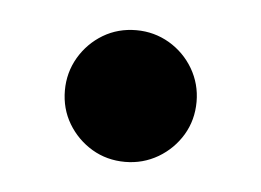

<svg xmlns="http://www.w3.org/2000/svg" viewBox="-27 -158 270 199"><g transform="rotate(5 108.0 -58.5)"><path d="M108.5 10Q89.5 10 74 0.8Q58.5 -8.5 49.2 -24Q40 -39.5 40 -58.5Q40 -77 49.2 -92.8Q58.5 -108.5 74 -117.8Q89.5 -127 108.5 -127Q127 -127 142.8 -117.8Q158.5 -108.5 167.8 -92.8Q177 -77 177 -58.5Q177 -39.5 167.8 -24Q158.5 -8.5 142.8 0.8Q127 10 108.5 10Z"/></g></svg>

Font: Bodoni Moda 48pt Medium
Style: Regular
Weight: 500
Designer: Owen Earl
Foundry: indestructible type
Version: Version 2.005